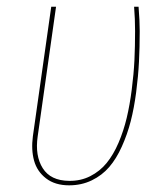

<svg xmlns="http://www.w3.org/2000/svg" viewBox="-20 -538 495 567"><path d="M389.2 -518.1Q392.6 -476.1 392.6 -446.3Q392.6 -398.4 390.4 -355.5Q388.2 -312.5 382.1 -265.6Q376 -218.8 366 -179.9Q356 -141.1 339.8 -105.2Q323.7 -69.3 302.5 -44.7Q281.2 -20 251 -5.4Q220.7 9.3 184.1 9.3Q142.6 9.3 116 -11.2Q89.4 -31.7 80.6 -63.7Q71.8 -95.7 77.1 -135.7L131.3 -518.1H145.5L91.3 -135.3Q83 -78.1 106.2 -41.3Q129.4 -4.4 184.1 -3.9Q218.3 -3.4 246.6 -17.8Q274.9 -32.2 294.9 -56.6Q314.9 -81.1 330.1 -116.5Q345.2 -151.9 354.2 -189.9Q363.3 -228 369.1 -273.7Q375 -319.3 377 -360.4Q378.9 -401.4 378.9 -446.3Q378.9 -481.9 376 -518.1Z"/></svg>

Font: Fira Sans Compressed Hair
Style: Italic
Weight: 100
Width: 3
Italic angle: -8°
Designer: Carrois Corporate & Edenspiekermann AG
Foundry: Carrois Corporate GbR & Edenspiekermann AG
Version: Version 4.203;PS 004.203;hotconv 1.0.88;makeotf.lib2.5.64775